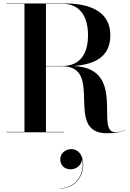

<svg xmlns="http://www.w3.org/2000/svg" viewBox="-20 -770 759 1118"><path d="M17.5 -2V0H352.5V-2H247.5V-384H342.5C588.5 -384 349.5 6 602.5 6C654.5 6 691.5 -3 707.5 -12L706.5 -13C692.5 -6 672 -0.5 651 -0.5C530 -0.5 722 -374 408 -385.5C545.5 -395.5 622.5 -448.5 622.5 -565C622.5 -695 516 -750 357.5 -750H17.5V-748H122.5V-2ZM345 -748C441 -748 492.5 -679 492.5 -565C492.5 -451 441 -386 345 -386H247.5V-748ZM331 157C331 189.5 352 216 392 216C429 216 458.5 185 458 154C477 242 421 326 329 326V327.5C414 327.5 464.5 261 464.5 188C464.5 131.5 433.5 98 396.5 98C360 98 331 124.5 331 157Z"/></svg>

Font: Bodoni* 96pt Medium
Style: Regular
Weight: 500
Version: Version 2.3